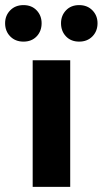

<svg xmlns="http://www.w3.org/2000/svg" viewBox="-63 -732 402 752"><path d="M65 0V-496H212V0ZM29 -569Q-3 -569 -23 -589.5Q-43 -610 -43 -641Q-43 -671 -23 -691.5Q-3 -712 29 -712Q61 -712 80.5 -691.5Q100 -671 100 -641Q100 -610 80.5 -589.5Q61 -569 29 -569ZM247 -569Q215 -569 195.5 -589.5Q176 -610 176 -641Q176 -671 195.5 -691.5Q215 -712 247 -712Q279 -712 299 -691.5Q319 -671 319 -641Q319 -610 299 -589.5Q279 -569 247 -569Z"/></svg>

Font: Giro Regular
Style: Bold
Weight: 700
Designer: Paul D. Hunt
Foundry: Adobe Systems Incorporated
Version: Version 1.000;PS 1.0;hotconv 1.0.88;makeotf.lib2.5.647800